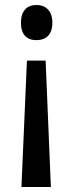

<svg xmlns="http://www.w3.org/2000/svg" viewBox="-20 -563 292 770"><path d="M190 -472C190 -520 163 -543 126 -543C88 -543 64 -519 64 -472C64 -425 87 -402 126 -402C164 -402 190 -423 190 -472ZM88 -320 66 187H184L163 -320Z"/></svg>

Font: Noto Sans Sinhala UI Condensed Medium
Style: Regular
Weight: 500
Width: 3
Designer: Jelle Bosma - Monotype Design Team
Foundry: Monotype Imaging Inc.
Version: Version 2.006